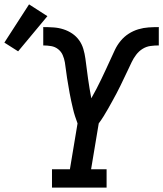

<svg xmlns="http://www.w3.org/2000/svg" viewBox="-111 -859 747 879"><path d="M127 0V-84H209L244 -294Q238 -310 232.5 -327Q227 -344 223 -361.5Q219 -379 215 -396.5Q211 -414 208 -431.5Q205 -449 202 -466.5Q199 -484 196 -502Q193 -520 191 -538Q189 -556 186 -573.5Q183 -591 176 -607Q169 -623 155 -634Q141 -645 123 -648Q105 -651 87 -651V-735Q110 -735 133.5 -733.5Q157 -732 179 -725Q201 -718 219.5 -705.5Q238 -693 251 -675Q264 -657 270.5 -635Q277 -613 280 -590.5Q283 -568 286 -545Q289 -522 292 -499.5Q295 -477 299 -454Q303 -431 307 -409Q319 -430 330.5 -452Q342 -474 352.5 -496Q363 -518 373.5 -540.5Q384 -563 394 -585Q404 -607 414.5 -629.5Q425 -652 441 -671.5Q457 -691 478 -704.5Q499 -718 522.5 -725Q546 -732 569.5 -733.5Q593 -735 616 -735V-651Q597 -651 578 -648.5Q559 -646 542 -635.5Q525 -625 512.5 -608.5Q500 -592 491.5 -574Q483 -556 474.5 -538Q466 -520 457.5 -502.5Q449 -485 440.5 -467Q432 -449 422.5 -431.5Q413 -414 403.5 -396.5Q394 -379 384 -361.5Q374 -344 363.5 -327Q353 -310 341 -294L306 -84H377V0ZM-28 -624 -91 -664 22 -839 106 -785Z"/></svg>

Font: Iosevka Curly Slab MdExObl
Style: Regular
Weight: 500
Width: 7
Italic angle: -9°
Monospace: yes
Designer: Belleve Invis
Foundry: Belleve Invis
Version: Version 11.1.0; ttfautohint (v1.8.3)